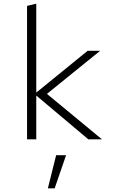

<svg xmlns="http://www.w3.org/2000/svg" viewBox="-20 -757 640 1043"><path d="M127 0V-725L177 -737V-254L456 -481H524L235 -247L534 0H460L177 -238V0ZM240 266 285 86H339L277 266Z"/></svg>

Font: Red Hat Mono VF Light
Style: Regular
Weight: 300
Monospace: yes
Designer: Pentagram, MCKL
Foundry: Pentagram, MCKL
Version: Version 1.023